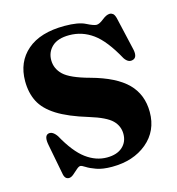

<svg xmlns="http://www.w3.org/2000/svg" viewBox="-77 -518 549 595"><g transform="rotate(-15 197.0 -220.0)"><path d="M204 -21.5Q236 -21.5 253.8 -37.5Q271.5 -53.5 271.5 -79Q271.5 -104.5 253 -122.8Q234.5 -141 182.5 -157Q119.5 -176 84 -198.5Q48.5 -221 34 -249.5Q19.5 -278 19.5 -315.5Q19.5 -377 61.5 -413.2Q103.5 -449.5 181.5 -449.5Q226 -449.5 248 -438.2Q270 -427 279 -427Q288 -427 302 -438.2Q316 -449.5 326.5 -449.5Q332 -449.5 336.8 -445.8Q341.5 -442 344.5 -431L368 -328.5Q375.5 -299.5 361 -293.5Q345 -287 332.5 -305.5Q298 -368.5 263.8 -393.2Q229.5 -418 188 -418Q151.5 -418 133 -400.8Q114.5 -383.5 114.5 -357.5Q114.5 -330 135.5 -310Q156.5 -290 217.5 -273.5Q296 -252 332 -215.8Q368 -179.5 368 -123.5Q368 -63 324 -26.2Q280 10.5 211.5 10.5Q181.5 10.5 162 3.5Q142.5 -3.5 131.8 -10.5Q121 -17.5 116.5 -17.5Q111.5 -17.5 104 -10.8Q96.5 -4 88.5 2.8Q80.5 9.5 73.5 9.5Q60 9.5 57 -9.5L38.5 -105.5Q32.5 -135.5 46.5 -140Q60.5 -144 74 -124.5Q105 -68.5 136.8 -45Q168.5 -21.5 204 -21.5Z"/></g></svg>

Font: Fraunces 144pt S050 SemiBold
Style: Regular
Weight: 600
Version: Version 1.000; ttfautohint (v1.8.3)